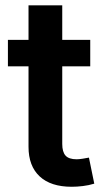

<svg xmlns="http://www.w3.org/2000/svg" viewBox="-20 -696 393 723"><path d="M319.8 -545.9V-446.3H214.4V-153.8Q214.4 -124 226.8 -110.1Q239.3 -96.2 268.6 -96.2Q277.3 -96.2 291.5 -98.4Q305.7 -100.6 314.9 -102.5L335 -4.4Q314 2 292 4.6Q270 7.3 250 7.3Q171.4 7.3 129.4 -31.7Q87.4 -70.8 87.4 -143.1V-446.3H9.8V-545.9H87.4V-675.8H214.4V-545.9Z"/></svg>

Font: Inter SemiBold
Style: Regular
Weight: 600
Designer: Rasmus Andersson
Foundry: rsms
Version: Version 4.001;git-9221beed3